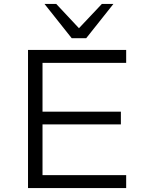

<svg xmlns="http://www.w3.org/2000/svg" viewBox="-20 -960 750 980"><path d="M123 0V-705H624V-639H197V-390H597V-325H197V-66H624V0ZM346 -765 207 -940H267L383 -816L500 -940H559L420 -765Z"/></svg>

Font: Nunito Sans 7pt SemiExpanded Light
Style: Regular
Weight: 300
Width: 6
Designer: Vernon Adams
Foundry: Vernon Adams
Version: Version 3.101;gftools[0.9.27]